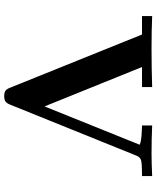

<svg xmlns="http://www.w3.org/2000/svg" viewBox="64 -802 738 906"><g transform="rotate(-90 433.0 -349.0)"><path d="M55.2 0V-47.9Q116.2 -47.9 130.6 -52.5Q145 -57.1 151.9 -75.2L392.1 -669.9Q397.9 -685.1 406.5 -691.7Q415 -698.2 432.1 -698.2Q450.2 -698.2 458.5 -691.7Q466.8 -685.1 473.1 -668L723.1 -47.9H810.1V0Q741.2 -2.9 655.8 -2.9Q564.9 -2.9 475.1 0V-47.9H569.8L383.8 -507.8L203.1 -59.1Q210.9 -55.2 222.9 -53Q234.9 -50.8 244.4 -50.3Q253.9 -49.8 270.5 -48.8Q287.1 -47.9 293.9 -47.9V0Q228 -2.9 162.1 -2.9Q119.1 -2.9 55.2 0Z"/></g></svg>

Font: CMU Serif
Style: Bold
Weight: 700
Version: Version 0.7.0